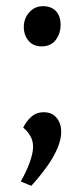

<svg xmlns="http://www.w3.org/2000/svg" viewBox="-20 -472 266 621"><path d="M81 129 47 115Q65 84 76 53.5Q87 23 87 3Q87 -18 77 -34Q67 -50 55 -59Q65 -80 81.5 -94.5Q98 -109 121 -109Q149 -109 163.5 -90.5Q178 -72 178 -46Q178 -21 166 7Q154 35 136.5 60Q119 85 103.5 103.5Q88 122 81 129ZM114 -322Q88 -322 72.5 -340Q57 -358 57 -385Q57 -412 74.5 -432Q92 -452 119 -452Q146 -452 161 -436Q176 -420 176 -391Q176 -364 160.5 -343Q145 -322 114 -322Z"/></svg>

Font: Faustina Light
Style: Regular
Weight: 400
Version: Version 1.200